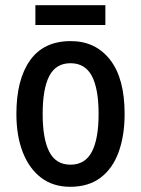

<svg xmlns="http://www.w3.org/2000/svg" viewBox="-20 -708 542 738"><path d="M459 -270Q459 -187 436 -123.5Q413 -60 366.5 -25Q320 10 250 10Q184 10 138 -25Q92 -60 67.5 -123Q43 -186 43 -270Q43 -402 95.5 -476Q148 -550 252 -550Q347 -550 403 -478.5Q459 -407 459 -270ZM144 -270Q144 -174 169.5 -124.5Q195 -75 251 -75Q307 -75 333 -124.5Q359 -174 359 -270Q359 -367 333 -416Q307 -465 251 -465Q195 -465 169.5 -416Q144 -367 144 -270ZM385 -688V-612H116V-688Z"/></svg>

Font: Noto Sans Malayalam Condensed Medium
Style: Regular
Weight: 500
Width: 3
Designer: Jelle Bosma - Monotype Design Team
Foundry: Monotype Imaging Inc.
Version: Version 2.104; ttfautohint (v1.8.4.7-5d5b)